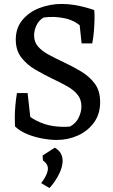

<svg xmlns="http://www.w3.org/2000/svg" viewBox="-20 -690 573 974"><path d="M267 20Q235 20 194 12.5Q153 5 116 -10.5Q79 -26 56 -49L79 -154Q114 -105 159 -81Q204 -57 250.5 -50.5Q297 -44 335 -48Q365 -64 379 -93Q393 -122 393 -150Q393 -185 374 -209Q355 -233 321.5 -252Q288 -271 243 -292Q200 -313 158 -337.5Q116 -362 88 -398.5Q60 -435 60 -489Q60 -548 93.5 -588.5Q127 -629 180.5 -649.5Q234 -670 293 -670Q325 -670 355.5 -665Q386 -660 412 -653Q438 -646 458 -639L407 -541Q366 -585 310 -597Q254 -609 201 -601Q177 -587 165 -561.5Q153 -536 153 -510Q153 -477 172.5 -454.5Q192 -432 225.5 -413.5Q259 -395 302 -375Q349 -353 391.5 -327.5Q434 -302 461 -265.5Q488 -229 488 -172Q488 -111 456.5 -68Q425 -25 375 -2.5Q325 20 267 20ZM139 -49H56Q55 -66 55 -94Q55 -122 58 -155Q61 -188 66 -218H120ZM394 -470 378 -620 458 -639Q460 -623 459.5 -594.5Q459 -566 456.5 -533.5Q454 -501 448 -470ZM231 264 189 239Q218 201 222.5 173Q227 145 198 124L196 99L258 59Q283 74 291.5 94.5Q300 115 297 138Q294 161 283.5 184.5Q273 208 259 228.5Q245 249 231 264Z"/></svg>

Font: Eczar
Style: Regular
Weight: 400
Designer: Vaibhav Singh
Foundry: Rosetta Type Foundry
Version: Version 2.000